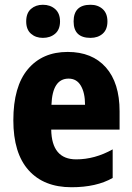

<svg xmlns="http://www.w3.org/2000/svg" viewBox="-20 -776 556 806"><path d="M264 -558Q158 -558 97 -485.5Q36 -413 36 -271Q36 -133 100 -61.5Q164 10 280 10Q385 10 453 -29V-149Q378 -107 300 -107Q197 -107 195 -232H482V-309Q482 -428 424.5 -493Q367 -558 264 -558ZM268 -446Q302 -446 319.5 -416Q337 -386 337 -336H196Q200 -446 268 -446ZM289 -686Q289 -617 360 -617Q391 -617 411 -634.5Q431 -652 431 -686Q431 -720 411 -738Q391 -756 360 -756Q289 -756 289 -686ZM90 -686Q90 -652 110 -634.5Q130 -617 160 -617Q191 -617 211.5 -634.5Q232 -652 232 -686Q232 -720 211.5 -738Q191 -756 160 -756Q130 -756 110 -738.5Q90 -721 90 -686Z"/></svg>

Font: Noto Sans Display SemiCondensed Extra
Style: Regular
Weight: 800
Width: 4
Designer: Monotype Design Team
Foundry: Monotype Imaging Inc.
Version: Version 1.900